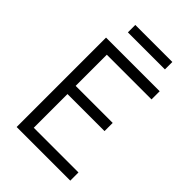

<svg xmlns="http://www.w3.org/2000/svg" viewBox="-252 -964 1063 1063"><g transform="rotate(45 280.0 -432.0)"><path d="M90 -700H510V-636H160V-392H450V-328H160V-64H510V0H90ZM155 -864H445V-806H155Z"/></g></svg>

Font: Retni Sans
Style: Regular
Weight: 400
Designer: Vitaly Kuzmin
Foundry: ParaType Ltd.
Version: Version 1.00;March 2, 2019;FontCreator 11.5.0.2425 64-bit; t